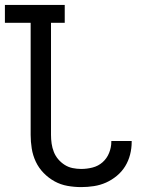

<svg xmlns="http://www.w3.org/2000/svg" viewBox="-30 -755 650 783"><path d="M301 8Q273 8 245 3Q217 -2 192.5 -15.5Q168 -29 148 -49.5Q128 -70 116 -95.5Q104 -121 99.5 -149Q95 -177 95 -205V-662H-10V-735H234V-662H178V-205Q178 -187 180.5 -169.5Q183 -152 189.5 -135.5Q196 -119 207.5 -105.5Q219 -92 234 -82.5Q249 -73 266.5 -69.5Q284 -66 301 -66Q325 -66 348 -72Q371 -78 388.5 -93.5Q406 -109 415 -131.5Q424 -154 424 -177V-180H507V-176Q507 -150 500.5 -124.5Q494 -99 480.5 -77Q467 -55 446.5 -38Q426 -21 402.5 -10.5Q379 0 353 4Q327 8 301 8Z"/></svg>

Font: Iosevka Etoile
Style: Regular
Weight: 400
Designer: Belleve Invis
Foundry: Belleve Invis
Version: Version 33.2.4